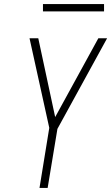

<svg xmlns="http://www.w3.org/2000/svg" viewBox="-20 -923 546 943"><path d="M174 0 222 -295 125 -735H168L251 -348L463 -735H506L262 -290L214 0ZM491 -867H191V-903H491Z"/></svg>

Font: Iosevka SS04 XLt Obl
Style: Regular
Weight: 200
Italic angle: -9°
Monospace: yes
Designer: Belleve Invis
Foundry: Belleve Invis
Version: Version 19.0.0; ttfautohint (v1.8.4)